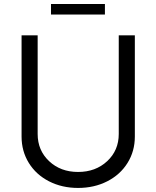

<svg xmlns="http://www.w3.org/2000/svg" viewBox="-20 -926 778 956"><path d="M233.9 -853.5V-906.2H502.4V-853.5ZM368.7 9.8Q288.6 9.8 224.1 -23.2Q159.7 -56.2 123.5 -114.7Q87.4 -173.3 87.4 -246.1V-750H167.5V-258.8Q167.5 -177.2 224.6 -123.5Q281.7 -69.8 368.7 -69.8Q456.1 -69.8 513.7 -123.5Q571.3 -177.2 571.3 -258.8V-750H651.4V-246.1Q651.4 -173.3 615 -114.7Q578.6 -56.2 513.9 -23.2Q449.2 9.8 368.7 9.8Z"/></svg>

Font: Now
Style: Regular
Weight: 400
Designer: Alfredo Marco Pradil
Foundry: Alfredo Marco Pradil
Version: Version 1.002;PS 001.002;hotconv 1.0.88;makeotf.lib2.5.64775